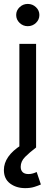

<svg xmlns="http://www.w3.org/2000/svg" viewBox="-27 -767 281 998"><path d="M73.7 0V-539.1H160.6V0ZM104 210.9Q57.6 210.9 25.4 186.8Q-6.8 162.6 -6.8 116.7Q-6.8 81.1 15.6 48.6Q38.1 16.1 82.5 -12.2L160.2 0Q126 25.9 103.3 48.8Q80.6 71.8 80.6 100.1Q80.6 117.7 90.6 127.7Q100.6 137.7 121.1 137.7Q133.3 137.7 144 134.5Q154.8 131.3 163.6 127L185.5 191.9Q171.4 198.2 151.1 204.6Q130.9 210.9 104 210.9ZM117.2 -630.9Q92.8 -630.9 75 -647.9Q57.1 -665 57.1 -689Q57.1 -712.9 75 -729.7Q92.8 -746.6 117.2 -746.6Q142.1 -746.6 159.9 -729.7Q177.7 -712.9 177.7 -689Q177.7 -665 159.9 -647.9Q142.1 -630.9 117.2 -630.9Z"/></svg>

Font: Inter 18pt
Style: Regular
Weight: 400
Designer: Rasmus Andersson
Foundry: rsms
Version: Version 4.001;git-66647c0bb